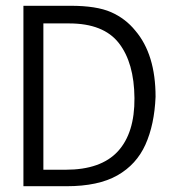

<svg xmlns="http://www.w3.org/2000/svg" viewBox="-20 -643 603 664"><path d="M61 1V-623H224Q314 -623 364 -601Q414 -579 448 -537Q518 -455 518 -308Q514 -212 483 -143Q452 -74 386 -36.5Q320 1 210 1ZM130 -56H207Q329 -56 387.5 -119.5Q446 -183 445 -304Q444 -426 391 -494Q338 -562 219 -562H130Z"/></svg>

Font: Inconsolata SemiExpanded
Style: Regular
Weight: 400
Width: 6
Monospace: yes
Designer: Raph Levien, Cyreal, Brenton Simpson
Foundry: Raph Levien, Cyreal, Google
Version: Version 3.100; ttfautohint (v1.8.4.7-5d5b)